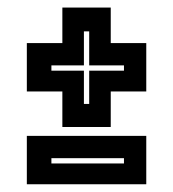

<svg xmlns="http://www.w3.org/2000/svg" viewBox="-20 -605 458 508"><path d="M145 -269V-363H51V-491H145V-585H273V-491H367V-363H273V-269ZM202 -330H216V-418H308V-432H216V-522H202V-432H116V-418H202ZM51 -117.5V-245.5H367V-117.5ZM116 -172.5H308V-186.5H116Z"/></svg>

Font: Tourney Expanded Regular
Style: Bold
Weight: 700
Width: 7
Designer: Tyler Finck
Foundry: Etcetera Type Co
Version: Version 1.010; ttfautohint (v1.8.3)